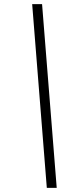

<svg xmlns="http://www.w3.org/2000/svg" viewBox="-20 -760 388 931"><path d="M255 151H207L136 -740H184Z"/></svg>

Font: IBM Plex Sans Light
Style: Italic
Weight: 300
Italic angle: -11.31°
Designer: Mike Abbink, Paul van der Laan, Pieter van Rosmalen
Foundry: Bold Monday
Version: Version 3.201